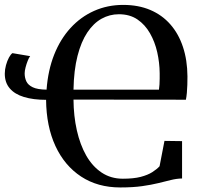

<svg xmlns="http://www.w3.org/2000/svg" viewBox="-20 -772 850 802"><path d="M740.5 -182.5V-26.5Q718 -26 694.5 -20.2Q671 -14.5 641.8 -7.2Q612.5 0 574 5.5Q535.5 11 482.5 11Q388 11 318.8 -34.5Q249.5 -80 211.5 -162.2Q173.5 -244.5 172.5 -355Q119 -355 80.2 -366.8Q41.5 -378.5 20.8 -402.8Q0 -427 0 -464Q0 -481.5 5 -499.8Q10 -518 17.5 -531.8Q25 -545.5 32 -550L106 -537.5Q101 -531.5 95.8 -518.2Q90.5 -505 86.8 -490.5Q83 -476 83 -465.5Q83 -447.5 90 -432.2Q97 -417 116.8 -407.5Q136.5 -398 174.5 -397.5Q180.5 -478.5 206.2 -543.5Q232 -608.5 274.5 -655Q317 -701.5 373 -726.5Q429 -751.5 494.5 -751.5Q558 -751.5 607.5 -730.5Q657 -709.5 691.5 -670.2Q726 -631 744.2 -576Q762.5 -521 763 -453Q763 -436 762.5 -418Q762 -400 760.5 -383.8Q759 -367.5 756.5 -355.5L287 -356Q287.5 -287.5 301 -227.5Q314.5 -167.5 340.2 -122.2Q366 -77 404.5 -51.2Q443 -25.5 493 -25.5Q538 -25.5 567.8 -33.2Q597.5 -41 616.2 -53Q635 -65 646.5 -77.5L667 -183.5ZM287 -397.5H644Q645.5 -407 646.2 -419Q647 -431 647 -443.8Q647 -456.5 647 -466.5Q646.5 -510.5 636.8 -553.8Q627 -597 606.5 -633Q586 -669 554 -690.8Q522 -712.5 476.5 -712.5Q438 -712.5 404.2 -693.8Q370.5 -675 344.8 -636.5Q319 -598 303.8 -538.5Q288.5 -479 287 -397.5Z"/></svg>

Font: Merriweather 96pt
Style: Regular
Weight: 400
Version: Version 2.100